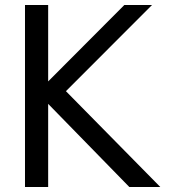

<svg xmlns="http://www.w3.org/2000/svg" viewBox="-20 -749 677 769"><path d="M172.9 0H80.1V-729H172.9V-422.9L478 -729H588.9L244.1 -383.8L622.1 0H498L172.9 -333Z"/></svg>

Font: Miedinger*
Style: Book
Weight: 400
Version: Version 001.000